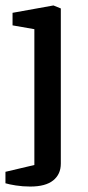

<svg xmlns="http://www.w3.org/2000/svg" viewBox="-26 -518 321 704"><path d="M85 166Q57 166 32 162Q7 158 -6 154V112L100 87V-411L20 -425V-471L170 -498L197 -487V82Q197 121 169 143.5Q141 166 85 166Z"/></svg>

Font: Faustina Medium
Style: Regular
Weight: 500
Designer: Alfonso Garcia
Foundry: http://www.omnibus-type.com
Version: Version 1.200